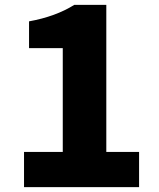

<svg xmlns="http://www.w3.org/2000/svg" viewBox="-20 -764 648 784"><path d="M78.1 0V-143.6H236.3V-567.4H98.6V-676.8Q207 -696.3 283.2 -744.1H414.1V-143.6H547.9V0Z"/></svg>

Font: Bpmf Zihi Sans Heavy
Style: Heavy
Weight: 900
Foundry: But Ko
Version: Version 1.320